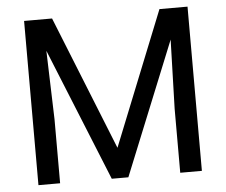

<svg xmlns="http://www.w3.org/2000/svg" viewBox="-51 -769 975 828"><g transform="rotate(-5 436.5 -355.5)"><path d="M82.5 -710.9V0H176.3V-276.9L167 -574.2L399.9 0H471.7L705.1 -575.7L696.3 -276.9V0H790V-710.9H668.5L436 -130.9L203.6 -710.9Z"/></g></svg>

Font: Roboto
Style: Regular
Weight: 400
Designer: Google
Version: Version 2.137; 2017